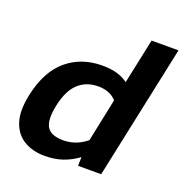

<svg xmlns="http://www.w3.org/2000/svg" viewBox="-124 -785 868 906"><g transform="rotate(20 310.0 -332.0)"><path d="M196 10Q137 10 93 -15.5Q49 -41 30.5 -95Q12 -149 30 -234Q57 -361 130 -422.5Q203 -484 309 -484Q389 -484 437 -448L485 -674H620L477 0H361L362 -44Q325 -17 285.5 -3.5Q246 10 196 10ZM254 -89Q317 -89 370 -132L415 -348Q383 -385 323 -385Q264 -385 224 -348.5Q184 -312 167 -232Q151 -156 171 -122.5Q191 -89 254 -89Z"/></g></svg>

Font: Kanit Medium
Style: Italic
Weight: 500
Italic angle: -12°
Designer: Katatrad Team
Foundry: CadsonDemak
Version: Version 2.000; ttfautohint (v1.8.3)